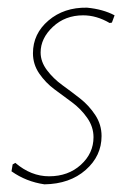

<svg xmlns="http://www.w3.org/2000/svg" viewBox="-20 -475 346 501"><path d="M207 -455Q249 -451 279 -435L272 -416L266 -415Q232 -435 197 -435Q150 -435 118 -405Q86 -375 86 -338Q86 -314 102.5 -292Q119 -270 142.5 -253Q166 -236 189 -218Q212 -200 228.5 -175Q245 -150 245 -120Q245 -68 203.5 -31.5Q162 5 96 6Q48 -1 10 -28L13 -46L20 -50Q61 -15 108 -15Q158 -15 191 -45Q224 -75 224 -117Q224 -144 207.5 -167.5Q191 -191 168 -208Q145 -225 122 -242Q99 -259 82.5 -283Q66 -307 66 -336Q66 -387 106.5 -421.5Q147 -456 207 -455Z"/></svg>

Font: Alegreya Sans Thin
Style: Italic
Weight: 100
Italic angle: -7°
Designer: Juan Pablo del Peral
Foundry: Huerta Tipografica
Version: Version 2.007